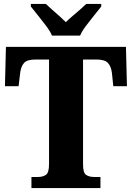

<svg xmlns="http://www.w3.org/2000/svg" viewBox="-20 -951 667 971"><path d="M139 0V-56H172Q197 -56 212.5 -67Q228 -78 228 -121V-650H159Q117 -650 101.5 -632.5Q86 -615 82 -582L74 -515H5L10 -714H617L622 -515H553L546 -582Q542 -615 526 -632.5Q510 -650 468 -650H400V-119Q400 -77 415.5 -66.5Q431 -56 456 -56H488V0ZM243 -771Q233 -794 213 -820.5Q193 -847 172 -873Q151 -899 136 -918V-931H212Q224 -919 242.5 -903Q261 -887 280 -870Q299 -853 313 -839Q327 -853 347 -870Q367 -887 385.5 -903Q404 -919 416 -931H492V-918Q477 -899 456 -873Q435 -847 415 -820.5Q395 -794 385 -771Z"/></svg>

Font: Noto Serif Thai SemiCondensed ExtraBold
Style: Regular
Weight: 800
Width: 4
Designer: Monotype Design Team
Foundry: Monotype Imaging Inc.
Version: Version 2.002; ttfautohint (v1.8.4.7-5d5b)